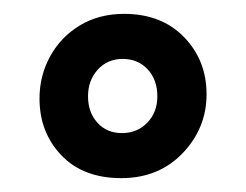

<svg xmlns="http://www.w3.org/2000/svg" viewBox="-20 -634 355 277"><path d="M155 -377Q100 -377 68.5 -410Q37 -443 37 -492Q37 -525 52.5 -553Q68 -581 95.5 -597.5Q123 -614 159 -614Q213 -614 245.5 -580.5Q278 -547 278 -498Q278 -449 243.5 -413Q209 -377 155 -377ZM156 -442Q178 -442 192.5 -457Q207 -472 207 -495Q207 -519 193 -534Q179 -549 157 -549Q135 -549 121 -533.5Q107 -518 107 -495Q107 -472 120.5 -457Q134 -442 156 -442Z"/></svg>

Font: Grenze Gotisch SemiBold
Style: Regular
Weight: 600
Designer: Renata Polastri
Foundry: Omnibus-Type
Version: Version 1.001